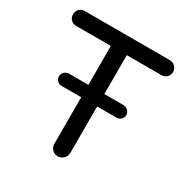

<svg xmlns="http://www.w3.org/2000/svg" viewBox="-160 -813 914 949"><g transform="rotate(30 297.5 -338.5)"><path d="M252 -39V-305H141Q126 -305 115.5 -315Q105 -325 105 -340Q105 -355 116 -365.5Q127 -376 141 -376H252V-598H54Q36 -598 24 -610Q12 -622 12 -640Q12 -658 24 -670.5Q36 -683 54 -683H540Q558 -683 570.5 -670Q583 -657 583 -640Q583 -622 570.5 -610Q558 -598 540 -598H343V-376H453Q468 -376 478.5 -365Q489 -354 489 -340Q489 -325 478.5 -315Q468 -305 453 -305H343V-39Q343 -21 329 -7.5Q315 6 297 6Q278 6 265 -7.5Q252 -21 252 -39Z"/></g></svg>

Font: 寒蝉全圆体
Style: Regular
Weight: 400
Designer: Warren2060
      Designed by Motoya company      

      [Varela Round]
      Joe Prince(Latin component); Avraham Cornf
Foundry: ChillType
Version: Version 3.200